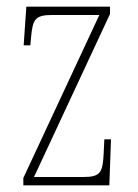

<svg xmlns="http://www.w3.org/2000/svg" viewBox="-20 -556 415 576"><path d="M50 0H308L313 -138H293L291 -95C288 -39 282 -25 230 -25H82L310 -514V-536H59L51 -420H71L73 -442C78 -497 84 -511 136 -511H278L50 -22Z"/></svg>

Font: Noto Serif Devanagari ExtraCondensed Thin
Style: Regular
Weight: 100
Width: 2
Designer: Universal Thirst, Indian Type Foundry and the Monotype Design Team
Foundry: Monotype Imaging Inc.
Version: Version 2.004